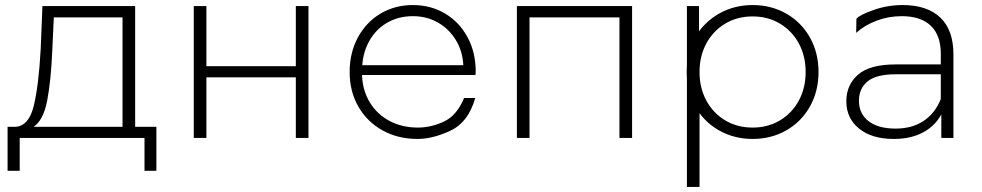

<svg xmlns="http://www.w3.org/2000/svg" viewBox="-20 -546 3889 760"><path d="M599 -44V130H552V0H58V130H10V-44H41Q94 -47 113.5 -126.5Q133 -206 141 -350L148 -522H515V-44ZM187 -347Q182 -228 167 -149Q152 -70 113 -44H465V-477H193Z M747 -522H797V-284H1151V-522H1201V0H1151V-240H797V0H747Z M1862 -249H1413Q1415 -188 1444 -140.5Q1473 -93 1522.5 -67Q1572 -41 1634 -41Q1685 -41 1736.5 -64.5Q1788 -88 1817 -158H1861Q1834 -62 1763.5 -29Q1693 4 1633 4Q1555 4 1494 -30Q1433 -64 1398.5 -124Q1364 -184 1364 -261Q1364 -337 1396.5 -397.5Q1429 -458 1486 -492Q1543 -526 1614 -526Q1685 -526 1741.5 -492.5Q1798 -459 1830.5 -399Q1863 -339 1863 -263ZM1614 -482Q1559 -482 1515 -457.5Q1471 -433 1444.5 -388.5Q1418 -344 1414 -288H1814Q1811 -344 1784 -388Q1757 -432 1713 -457Q1669 -482 1614 -482Z M2482 -522V0H2432V-477H2076V0H2026V-522Z M2959 4Q2886 4 2826 -30Q2780 -56 2749 -98V194H2699V-236Q2698 -248 2698 -261Q2698 -274 2699 -286V-522H2747V-422Q2779 -465 2826 -492Q2886 -526 2959 -526Q3033 -526 3092.5 -492Q3152 -458 3186 -397.5Q3220 -337 3220 -261Q3220 -185 3186 -124.5Q3152 -64 3092.5 -30Q3033 4 2959 4ZM2959 -41Q3019 -41 3066.5 -69Q3114 -97 3141.5 -147Q3169 -197 3169 -261Q3169 -325 3141.5 -375Q3114 -425 3066.5 -453Q3019 -481 2959 -481Q2899 -481 2851.5 -453Q2804 -425 2776.5 -375Q2749 -325 2749 -261Q2749 -197 2776.5 -147Q2804 -97 2851.5 -69Q2899 -41 2959 -41Z M3553 -526Q3650 -526 3702 -476.5Q3754 -427 3754 -331V0H3706V-93Q3681 -47 3633 -21.5Q3585 4 3518 4Q3431 4 3380.5 -37Q3330 -78 3330 -145Q3330 -210 3376.5 -250.5Q3423 -291 3525 -291H3704V-333Q3704 -406 3664.5 -444Q3625 -482 3549 -482Q3497 -482 3449.5 -464Q3402 -446 3369 -416L3370 -472Q3383 -487 3438 -506.5Q3493 -526 3553 -526ZM3525 -37Q3590 -37 3635.5 -67Q3681 -97 3704 -154V-252H3526Q3449 -252 3414.5 -224Q3380 -196 3380 -147Q3380 -96 3418 -66.5Q3456 -37 3525 -37Z"/></svg>

Font: Hilab Light
Style: Regular
Weight: 300
Designer: Cristianderson Lima
Foundry: Cristianderson
Version: Version 1.0